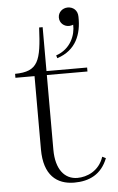

<svg xmlns="http://www.w3.org/2000/svg" viewBox="-55 -818 536 871"><g transform="rotate(-5 212.5 -382.0)"><path d="M23 -482H110V-148C110 -31 168 15 248 15C316 15 372 -11 400 -83L384 -91C363 -27 307 -5 264 -5C206 -5 166 -52 166 -142V-482H351V-500H166V-700H150C143 -548 129 -501 23 -500ZM216 -567 220 -554C307 -582 334 -654 332 -733C332 -763 311 -779 287 -779C263 -779 243 -761 243 -737C243 -712 263 -695 286 -695C293 -695 299 -697 305 -699C307 -653 284 -590 216 -567Z"/></g></svg>

Font: Sprat Light
Style: Regular
Weight: 300
Designer: Ethan Nakache
Foundry: Collletttivo
Version: Version 2.000;Glyphs 3.2 (3217)